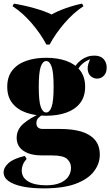

<svg xmlns="http://www.w3.org/2000/svg" viewBox="-20 -852 610 1060"><path d="M221 188Q153 188 103.5 177.5Q54 167 27 147.5Q0 128 0 100Q0 72 28 47.5Q56 23 117 9L127 25Q111 44 105.5 59.5Q100 75 100 89Q100 128 135.5 149.5Q171 171 235 171Q280 171 310.5 158.5Q341 146 356.5 124Q372 102 372 74Q372 46 351 26Q330 6 266 6H212Q166 6 135 -6Q104 -18 88 -39.5Q72 -61 72 -90Q72 -137 109 -169Q146 -201 204 -226L213 -218Q203 -211 192 -201Q181 -191 181 -172Q181 -140 217 -140H314Q379 -140 427.5 -126Q476 -112 503.5 -80.5Q531 -49 531 2Q531 52 498.5 94.5Q466 137 398 162.5Q330 188 221 188ZM235 -213Q173 -213 124.5 -230Q76 -247 48 -282.5Q20 -318 20 -373Q20 -428 48 -463.5Q76 -499 124.5 -516Q173 -533 235 -533Q297 -533 345.5 -516Q394 -499 422 -463.5Q450 -428 450 -373Q450 -318 422 -282.5Q394 -247 345.5 -230Q297 -213 235 -213ZM235 -231Q254 -231 265 -262Q276 -293 276 -373Q276 -453 265 -484Q254 -515 235 -515Q216 -515 205 -484Q194 -453 194 -373Q194 -293 205 -262Q216 -231 235 -231ZM398 -445 377 -452Q393 -494 426.5 -519.5Q460 -545 500 -545Q535 -545 552 -526Q569 -507 569 -479Q569 -450 553.5 -434Q538 -418 516 -418Q497 -418 481.5 -431Q466 -444 464 -470Q462 -496 483 -536L487 -529Q452 -516 432 -497Q412 -478 398 -445ZM433 -832 441 -818Q385 -781 335.5 -723.5Q286 -666 254 -606H236Q205 -665 155.5 -723Q106 -781 49 -818L57 -832Q117 -822 174 -805.5Q231 -789 265 -772Q294 -789 339.5 -805.5Q385 -822 433 -832Z"/></svg>

Font: Playfair Display Black
Style: Regular
Weight: 900
Designer: Claus Eggers Sørensen
Foundry: Claus Eggers Sørensen
Version: Version 1.203